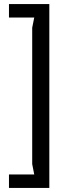

<svg xmlns="http://www.w3.org/2000/svg" viewBox="-20 -786 344 942"><path d="M222 136H24V70H148L138 19V-650L148 -700H24V-766H222Z"/></svg>

Font: AR One Sans
Style: Regular
Weight: 400
Designer: Niteesh Yadav
Foundry: Niteesh Yadav
Version: Version 1.001;gftools[0.9.33]